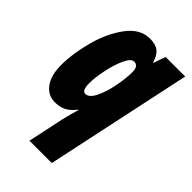

<svg xmlns="http://www.w3.org/2000/svg" viewBox="-239 -651 979 979"><g transform="rotate(45 251.0 -161.5)"><path d="M214 42Q225 -3 238 -47H235Q210 -15 184.5 -2.5Q159 10 125 10Q74 10 43.5 -32Q13 -74 13 -148Q13 -228 39 -326Q65 -424 116.5 -493.5Q168 -563 239 -563Q280 -563 302 -545.5Q324 -528 336 -487H338L361 -553H502L333 240H172ZM296 -381Q296 -401 288 -412Q280 -423 265 -423Q243 -423 223.5 -381Q204 -339 192 -281.5Q180 -224 180 -184Q180 -130 204 -130Q231 -130 252 -172.5Q273 -215 284.5 -274.5Q296 -334 296 -381Z"/></g></svg>

Font: Noto Sans UI CondBlack
Style: Italic
Weight: 900
Width: 3
Italic angle: -12°
Designer: Monotype Design Team
Foundry: Monotype Imaging Inc.
Version: Version 1.001